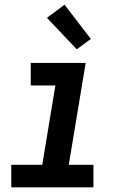

<svg xmlns="http://www.w3.org/2000/svg" viewBox="-20 -798 540 818"><path d="M28 0V-96H160L216 -434H111V-530H345L273 -96H378V0ZM307 -588 180 -722 255 -778 367 -632Z"/></svg>

Font: Iosevka Curly Slab Oblique
Style: Bold
Weight: 700
Italic angle: -9°
Monospace: yes
Designer: Belleve Invis
Foundry: Belleve Invis
Version: Version 11.1.0; ttfautohint (v1.8.3)